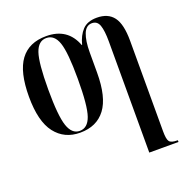

<svg xmlns="http://www.w3.org/2000/svg" viewBox="-138 -675 1016 1044"><g transform="rotate(-20 370.0 -153.5)"><path d="M550 240H719V230H716Q681 230 670.5 216.5Q660 203 660 158V-367Q660 -463 628.5 -505Q597 -547 532 -547Q477 -547 448.5 -516.5Q420 -486 407 -435H405Q363 -547 239 -547Q139 -547 89 -479.5Q39 -412 39 -269Q39 -126 91.5 -58Q144 10 235 10Q331 10 381.5 -57Q432 -124 432 -266V-382Q432 -450 447.5 -489Q463 -528 497 -528Q528 -528 539 -496.5Q550 -465 550 -403ZM236 0Q191 0 171 -58.5Q151 -117 151 -270Q151 -423 170.5 -480Q190 -537 236 -537Q283 -537 302.5 -479.5Q322 -422 322 -270Q322 -114 302 -57Q282 0 236 0Z"/></g></svg>

Font: Noto Serif Display Condensed Semi
Style: Regular
Weight: 600
Width: 3
Designer: Monotype Design Team
Foundry: Monotype Imaging Inc.
Version: Version 1.900